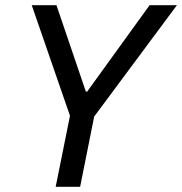

<svg xmlns="http://www.w3.org/2000/svg" viewBox="-20 -718 700 738"><path d="M194 0 249 -273 102 -698H197L310 -366H315L555 -698H660L342 -270L288 0Z"/></svg>

Font: IBM Plex Sans Text
Style: Italic
Weight: 450
Italic angle: -11°
Designer: Mike Abbink, Paul van der Laan, Pieter van Rosmalen
Foundry: Bold Monday
Version: Version 3.005